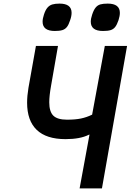

<svg xmlns="http://www.w3.org/2000/svg" viewBox="-20 -1046 726 1066"><path d="M477 -299 472.5 -297.5Q424.5 -273.5 344 -273.5Q237.5 -273.5 184 -324.8Q130.5 -376 130.5 -476Q130.5 -513.5 138 -558.5L179.5 -791H302L263.5 -570Q253.5 -514 253.5 -478Q253.5 -426 276.2 -403.8Q299 -381.5 352 -381.5Q397.5 -381.5 429.2 -388Q461 -394.5 491.5 -409.5L562 -791H685.5L546 0H422ZM216.5 -925.5Q216.5 -942.5 224 -965Q232 -990 243.2 -1003.2Q254.5 -1016.5 270.2 -1021.2Q286 -1026 310.5 -1026Q377.5 -1026 377.5 -975Q377.5 -956.5 369.5 -934Q361.5 -909 351.5 -896.2Q341.5 -883.5 326 -878.8Q310.5 -874 284.5 -874Q216.5 -874 216.5 -925.5ZM484 -925.5Q484 -942 491.5 -964.5Q500 -990.5 510.8 -1003.8Q521.5 -1017 536.8 -1021.5Q552 -1026 578 -1026Q645.5 -1026 645.5 -974.5Q645.5 -957.5 638 -934Q629.5 -909 619.5 -896.2Q609.5 -883.5 594.2 -878.8Q579 -874 552 -874Q484 -874 484 -925.5Z"/></svg>

Font: JuliaMono SemiBold
Style: Italic
Weight: 600
Italic angle: -9°
Monospace: yes
Designer: cormullion
Foundry: corm
Version: Version 0.056; ttfautohint (v1.8.4)